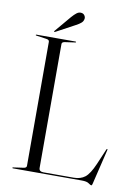

<svg xmlns="http://www.w3.org/2000/svg" viewBox="-95 -912 704 990"><g transform="rotate(10 257.5 -417.5)"><path d="M244.5 -695 192 -687.5Q176 -685.5 176 -675V-26Q176 -7 200 -7H358Q393.5 -7 416.8 -25Q440 -43 463.5 -97.5L498 -178.5Q500 -183 502 -182.5Q505.5 -182.5 503.5 -176L459.5 7Q457 16 455 16Q449 16 438.5 8Q428 0 401 0H41Q37.5 0 37.5 -2.5Q37.5 -4.5 41.5 -5L94 -12.5Q110 -14.5 110 -25V-675Q110 -685.5 94 -687.5L41.5 -695Q37.5 -695.5 37.5 -697.5Q37.5 -700 41 -700H245Q248.5 -700 248.5 -697.5Q248.5 -695.5 244.5 -695ZM200 -819.5Q213.5 -835 225 -843.8Q236.5 -852.5 248.5 -851Q260 -850 266 -841.5Q272 -833 271 -824.5Q269.5 -810 258 -800.8Q246.5 -791.5 231 -783.5L133.5 -731Q129.5 -728.5 128 -730.5Q126.5 -733 129.5 -736Z"/></g></svg>

Font: Fraunces 144pt S000 Light
Style: Regular
Weight: 300
Version: Version 1.000; ttfautohint (v1.8.3)